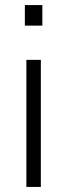

<svg xmlns="http://www.w3.org/2000/svg" viewBox="-20 -737 265 757"><path d="M141 -501V0H84V-501ZM78 -717H147V-636H78Z"/></svg>

Font: Asta Sans Light
Style: Regular
Weight: 300
Designer: 42dot
Version: Version 1.000